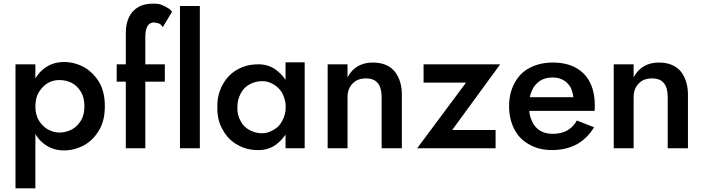

<svg xmlns="http://www.w3.org/2000/svg" viewBox="-20 -813 3862 1053"><path d="M65 220H174V-460H65ZM555 -230Q555 -310 524 -362Q491 -416 442 -444Q389 -473 331 -473Q274 -473 230 -443Q186 -413 162 -359Q138 -305 138 -230Q138 -156 162 -102Q186 -47 230 -18Q274 12 331 12Q389 12 442 -17Q492 -45 524 -100Q555 -152 555 -230ZM424 -309Q443 -278 443 -230Q443 -183 424 -152Q404 -119 374 -103Q342 -86 305 -86Q275 -86 243 -103Q214 -119 194 -151Q174 -183 174 -230Q174 -277 194 -309Q215 -342 243 -358Q271 -374 305 -374Q343 -374 374 -358Q404 -342 424 -309Z M884 -460H620V-365H884ZM873 -664 923 -748Q917 -759 901 -769Q882 -780 867 -786Q854 -793 820 -793Q769 -793 738 -774Q704 -754 688 -720Q670 -684 670 -630V0H777V-609Q777 -638 783 -656Q789 -674 800 -682Q811 -690 825 -690Q828 -690 850 -685Q862 -681 873 -664Z M1076 -780H967V0H1076Z M1546 0H1651V-471H1546V-375Q1527 -405 1491 -432Q1448 -462 1392 -460Q1334 -460 1284 -433Q1232 -404 1203 -352Q1170 -294 1172 -225Q1170 -154 1203 -99Q1232 -46 1284 -18Q1333 10 1392 10Q1448 12 1491 -18Q1523 -41 1546 -75ZM1526 -147Q1510 -116 1477 -99Q1448 -82 1417 -82Q1382 -82 1350 -99Q1317 -116 1301 -147Q1280 -181 1282 -225Q1281 -264 1301 -302Q1318 -334 1350 -351Q1382 -368 1419 -368Q1450 -368 1479 -351Q1508 -335 1528 -303Q1548 -261 1547 -225Q1547 -183 1526 -147Z M2073 -280V0H2184V-293Q2184 -373 2143 -423Q2102 -470 2024 -470Q1978 -470 1943 -450Q1909 -431 1886 -389V-460H1777V0H1886V-280Q1886 -313 1899 -335Q1911 -357 1934 -371Q1956 -383 1988 -383Q2031 -383 2052 -357Q2073 -332 2073 -280Z M2698 -100H2460L2723 -460H2303V-360H2536L2268 0H2698Z M3007 10Q3085 10 3144 -22Q3200 -53 3238 -115L3144 -152Q3123 -115 3090 -97Q3057 -79 3012 -79Q2970 -79 2941 -97Q2912 -115 2897 -150Q2880 -184 2882 -234Q2882 -287 2898 -318Q2912 -350 2942 -370Q2970 -388 3011 -388Q3046 -388 3071 -373Q3096 -358 3111 -331Q3125 -297 3125 -267Q3125 -260 3122 -250Q3121 -249 3121 -248Q3120 -247 3120 -245L3118 -241Q3117 -240 3117 -238Q3116 -237 3116 -235L3115 -234L3148 -280H2837V-205H3241Q3241 -217 3242 -218V-235Q3242 -310 3215 -362Q3190 -413 3137 -442Q3085 -470 3012 -470Q2941 -470 2885 -441Q2830 -412 2802 -357Q2772 -303 2772 -230Q2772 -160 2801 -104Q2829 -49 2884 -20Q2936 10 3007 10Z M3642 -280V0H3753V-293Q3753 -373 3712 -423Q3671 -470 3593 -470Q3547 -470 3512 -450Q3478 -431 3455 -389V-460H3346V0H3455V-280Q3455 -313 3468 -335Q3480 -357 3503 -371Q3525 -383 3557 -383Q3600 -383 3621 -357Q3642 -332 3642 -280Z"/></svg>

Font: NM-font
Style: Medium
Weight: 500
Designer: ""
Foundry: ""
Version: ""